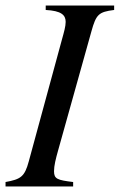

<svg xmlns="http://www.w3.org/2000/svg" viewBox="-28 -673 432 693"><path d="M384 -653H137V-637C193 -634 209 -619 209 -594C209 -578 203 -557 196 -532L76 -91C61 -35 47 -26 -8 -16V0H236V-16C179 -23 167 -27 167 -55C167 -75 173 -99 182 -131L302 -560C319 -621 328 -630 384 -637Z"/></svg>

Font: XITS
Style: Italic
Weight: 400
Italic angle: -16.33°
Designer: MicroPress Inc., with final additions and corrections provided by Coen Hoffman, Elsevier (retired)
Version: Version 1.107